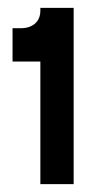

<svg xmlns="http://www.w3.org/2000/svg" viewBox="-20 -800 268 490"><path d="M83 -330V-643H12V-728H33Q56 -728 69.5 -740Q83 -752 83 -773V-780H168V-330Z"/></svg>

Font: Mohave Bold
Style: Regular
Weight: 700
Designer: Gumpita Rahayu
Foundry: Tokotype
Version: Version 2.002;PS 002.002;hotconv 1.0.88;makeotf.lib2.5.64775